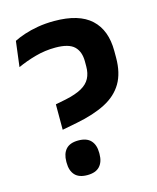

<svg xmlns="http://www.w3.org/2000/svg" viewBox="-103 -724 662 809"><g transform="rotate(-15 228.5 -320.0)"><path d="M126.5 -199.5V-310.5L172 -319.5Q216.5 -329 242.5 -343.5Q268.5 -358 280 -379.8Q291.5 -401.5 291.5 -432V-453.5Q291.5 -496.5 267.8 -519.2Q244 -542 186 -542Q141 -542 98.5 -530.2Q56 -518.5 19 -501.5L33 -612.5Q51.5 -622 78.2 -631Q105 -640 138.5 -645.8Q172 -651.5 210 -651.5Q318 -651.5 370.2 -603.2Q422.5 -555 422.5 -464V-435Q422.5 -368 396.5 -324Q370.5 -280 319.2 -253.5Q268 -227 191 -212ZM178 12Q141.5 12 124 -7.2Q106.5 -26.5 106.5 -61V-66Q106.5 -100.5 124 -119.8Q141.5 -139 178 -139Q214.5 -139 232.2 -119.8Q250 -100.5 250 -66V-61Q250 -26.5 232.2 -7.2Q214.5 12 178 12Z"/></g></svg>

Font: Anek Odia Medium SemiBold
Style: Regular
Weight: 600
Version: Version 1.003